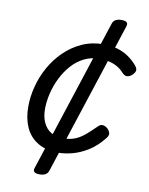

<svg xmlns="http://www.w3.org/2000/svg" viewBox="-96 -805 792 1023"><g transform="rotate(10 300.5 -293.0)"><path d="M269 19Q201 19 156 -8.5Q111 -36 89.5 -84Q68 -132 68 -195Q68 -249 82.5 -305Q97 -361 125.5 -412Q154 -463 195.5 -503.5Q237 -544 290 -568Q343 -592 406 -592Q447 -592 480 -582.5Q513 -573 540.5 -554.5Q568 -536 590 -510Q604 -493 600 -480.5Q596 -468 583 -457Q569 -446 556.5 -446Q544 -446 531 -460Q516 -477 496.5 -488.5Q477 -500 452.5 -506Q428 -512 397 -512Q353 -512 315 -493Q277 -474 248 -441Q219 -408 199 -367.5Q179 -327 168.5 -283Q158 -239 158 -198Q158 -156 172.5 -125Q187 -94 214 -77.5Q241 -61 279 -61Q316 -61 343.5 -72Q371 -83 396.5 -104.5Q422 -126 452 -156Q465 -169 478.5 -166.5Q492 -164 503 -154Q516 -141 517.5 -129Q519 -117 508 -103Q470 -55 427 -28.5Q384 -2 343 8.5Q302 19 269 19ZM190 150Q149 150 158 122L429 -708Q438 -736 478 -736Q518 -736 509 -708L238 122Q229 150 190 150Z"/></g></svg>

Font: Playwrite BE VLG
Style: Regular
Weight: 400
Designer: Veronika Burian, José Scaglione
Foundry: TypeTogether
Version: Version 1.002